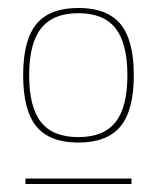

<svg xmlns="http://www.w3.org/2000/svg" viewBox="-20 -685 394 482"><path d="M282.5 -367.7Q249 -327.1 176.8 -327.1Q104.5 -327.1 71.3 -367.7Q38.1 -408.2 38.1 -496.1Q38.1 -584 71.3 -624.5Q104.5 -665 176.8 -665Q249 -665 282.5 -624.5Q315.9 -584 315.9 -496.1Q315.9 -408.2 282.5 -367.7ZM43.9 -223.1V-236.8H310.1V-223.1ZM176.8 -340.8Q240.2 -340.8 270 -378.4Q299.8 -416 299.8 -496.1Q299.8 -576.2 270 -614Q240.2 -651.9 176.8 -651.9Q113.3 -651.9 83.3 -614Q53.2 -576.2 53.2 -496.1Q53.2 -416 83 -378.4Q112.8 -340.8 176.8 -340.8Z"/></svg>

Font: Human Sans Thin
Style: Regular
Weight: 100
Designer: Tim Radville
Foundry: Continuum
Version: Version 1.000;FEAKit 1.0